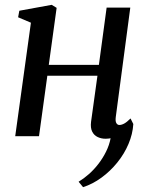

<svg xmlns="http://www.w3.org/2000/svg" viewBox="-20 -564 610 795"><path d="M459.5 -80.5Q457 -62 461.8 -54.2Q466.5 -46.5 474 -46.5Q483.5 -46.5 494.5 -52.5Q505.5 -58.5 520.5 -73.5L532 -50.5Q529.5 -9 512 32.2Q494.5 73.5 465.5 109.2Q436.5 145 400.2 171.5Q364 198 324 211L305.5 188.5Q327 175.5 348.2 156.8Q369.5 138 387.8 114.2Q406 90.5 419.2 63.8Q432.5 37 438 8.5Q435 9 428.8 9.8Q422.5 10.5 417.5 10.5Q399 10.5 384 3.2Q369 -4 361.5 -19.5Q354 -35 357 -59.5L383.5 -250.5H176L141.5 0H43L108 -470L55 -492.5L60 -519.5L194 -544L214.5 -531.5L182 -295.5H389.5L421.5 -532.5H519.5Z"/></svg>

Font: Merriweather 72pt
Style: Italic
Weight: 400
Italic angle: -7.8°
Version: Version 2.101